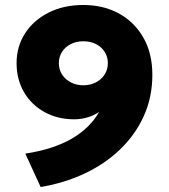

<svg xmlns="http://www.w3.org/2000/svg" viewBox="-20 -735 678 770"><path d="M143 15 81.5 -119Q138.5 -127.5 185.2 -142.8Q232 -158 268.8 -179.5Q305.5 -201 332.5 -227.8Q359.5 -254.5 377.5 -286Q356.5 -272 330.8 -264.2Q305 -256.5 277.5 -256.5Q211 -256.5 158.5 -285.5Q106 -314.5 76.2 -365.5Q46.5 -416.5 46.5 -482Q46.5 -548 80.2 -600.8Q114 -653.5 174.5 -684.2Q235 -715 314 -715Q395 -715 457.2 -680.8Q519.5 -646.5 555.2 -583.8Q591 -521 591 -435Q591 -345 556.5 -269.2Q522 -193.5 460.8 -135Q399.5 -76.5 318 -38.5Q236.5 -0.5 143 15ZM314 -393Q342.5 -393 364.5 -404.5Q386.5 -416 399.5 -436Q412.5 -456 412.5 -481.5Q412.5 -507 399.8 -527Q387 -547 365 -558.2Q343 -569.5 314 -569.5Q286 -569.5 263.8 -558.2Q241.5 -547 228.8 -527Q216 -507 216 -481.5Q216 -456 229 -436Q242 -416 264.2 -404.5Q286.5 -393 314 -393Z"/></svg>

Font: Geologica Roman ExtraBold
Style: Regular
Weight: 800
Designer: Sindre Bremnes, Frode Helland
Foundry: Monokrom Skriftforlag AS
Version: Version 1.010;gftools[0.9.28]